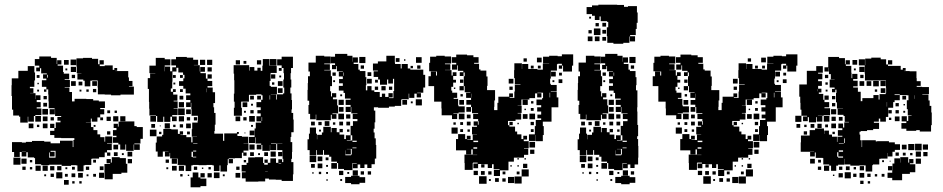

<svg xmlns="http://www.w3.org/2000/svg" viewBox="-20 -766 4007 816"><path d="M64 -99H40V-120H31V-162H73V-160H90V-163H116V-167H168V-164H195V-157H216H235V-168H289V-141H292V-171H296V-179H284H240V-180H211V-222H193V-240H211V-222H217V-246H237V-253H224V-269H240V-273H214V-301H213V-280H191V-302H212V-306H187V-335H186V-364H185V-386H177V-376H167V-386H177V-397H158V-425H177V-432H163V-450H179V-454H155V-476H150V-463H134V-479H147V-487H128V-515H147V-526H197V-520H221V-494H223V-510H241V-492H225V-487H248V-460H251V-453H274V-429H255V-426H277V-396H255V-394H275V-375H286V-335H297V-346H347V-345H376V-339H400V-335H426V-307H406V-302H423V-280H406V-267H418V-255H406V-267H394V-249H370V-262H366V-247H345V-246H367V-226H377V-213H394V-195H406V-183H424V-164H427V-186H457V-156H435V-154H455V-128H435V-118H425V-98H401V-92H372V-91H368V-65H340V-63H335V-38H309V-63H304V-64H282V-61H242V-66H217H189V-64H155V-68H129V-94H155H125V-97H98V-119H92V-101H72V-120H64ZM364 -399H340V-423H334V-428H309V-454H326V-455H306V-484H305V-518H333V-520H371V-516H397V-493H403V-510H421V-492H404V-485H425V-488H459V-469H466V-477H478V-465H470V-464H479H525V-437H528V-422H543V-400H528V-398H549V-364H519H492V-361H452V-364H425V-365H396V-394H395V-424H370V-423H364ZM304 -489H280V-513H304ZM272 -491H252V-511H272ZM98 -245H66V-270H61V-275H36V-300H31V-342V-358H29V-404H30V-433H58V-465H98V-485H126V-458H129V-424H126V-397H107V-391H122V-371H108V-370H131V-345H132V-361H152V-341H136V-332H153V-310H136V-305H156V-277H130V-273H124V-249H100V-270H98ZM303 -460H281V-482H303ZM266 -467H258V-475H266ZM404 -457H414H404ZM299 -434H285V-448H299ZM184 -436V-448H181V-436ZM148 -435H136V-447H148ZM392 -401H372V-421H392ZM302 -401H282V-421H302ZM330 -403H314V-419H330ZM145 -408H139V-414H145ZM389 -374H375V-388H389ZM357 -376H347V-386H357ZM326 -377H318V-385H326ZM146 -377H138V-385H146ZM179 -344H165V-358H179ZM180 -313H164V-329H180ZM184 -279H160V-303H184ZM448 -285H436V-297H448ZM477 -286H467V-296H477ZM154 -249H130V-273H154ZM513 -130H491V-152H483V-159H460V-183H475V-189H460V-213H475V-222H463V-240H481V-228H484V-249H513V-250H491V-272H513V-250H551V-230H561V-226H587V-176H577V-156H551V-153H574V-129H550V-152H548V-125H516V-152H513ZM483 -250H461V-272H483ZM182 -251H162V-271H182ZM451 -252H433V-270H451ZM209 -254H195V-268H209ZM122 -221H102V-241H122ZM182 -221H162V-241H182ZM147 -226H137V-236H147ZM386 -227H378V-235H386ZM211 -192H193V-210H211ZM449 -194H435V-208H449ZM482 -131H462V-151H482ZM212 -101H192V-118H189V-96H216V-125H195V-121H212ZM73 -121H90V-122H73ZM542 -101H522V-121H542ZM480 -103H464V-119H480ZM449 -104H435V-118H449ZM506 -107H498V-115H506ZM459 -4H425V-33H424V-69H448V-72H433V-90H451V-75H455V-98H489V-75V-94H515V-70H521V-32H496V-27H459ZM67 -66H37V-96H67ZM93 -70H71V-92H93ZM541 -72H523V-90H541ZM388 -75H376V-87H388ZM117 -76H107V-86H117ZM153 -40H131V-62H153ZM183 -40H161V-62H183ZM241 -42H223V-60H241ZM211 -42H193V-60H211ZM420 -43H404V-59H420ZM89 -44H75V-58H89ZM359 -44H345V-58H359ZM298 -45H286V-57H298ZM117 -46H107V-56H117ZM266 -47H258V-55H266ZM245 -8H219V-34H245ZM423 -10H401V-32H423ZM332 -11H312V-31H332ZM300 -13H284V-29H300ZM209 -14H195V-28H209ZM268 -15H256V-27H268ZM388 -15H376V-27H388ZM176 -17H168V-25H176ZM356 -17H348V-25H356ZM272 19H252V-1H272ZM327 14H317V4H327ZM297 14H287V4H297Z M1218 -394H1184V-428H1187V-455H1185V-477H1177V-465H1165V-477H1177V-488H1158V-514H1177V-525H1225V-477H1217V-455H1215V-428H1218ZM701 -101H681V-121H696V-122H672H642V-160H646V-186H669V-193H674V-218H708V-216H736V-197H744V-208H758V-194H747V-192H772V-183H793V-161H798V-184H817V-185H795V-217H797V-245H820V-252H821V-274H794V-303H793V-329H791V-311H771V-331H789V-341H771V-361H789V-369H769V-389H759V-401H741V-421H759V-433H764V-448H758V-458H738V-478H730V-462H713V-419H712V-390H706V-376H715V-387H727V-375H716V-364H734V-338H718V-335H735V-307H718V-305H735V-277H712V-271H731V-251H711V-270H704V-248H678V-270H674V-248H648V-273H643V-275H615V-304H614V-333H613V-369V-388H608V-434H618V-454H640V-455H615V-487H642V-520H680V-514H704V-488H680V-483H703V-463H712V-480H728V-488H708V-514H728V-524H774V-521H801V-512H822V-490H804V-489H829V-462H831V-481H851V-461H832V-455H855V-432H862V-450H880V-432H862V-422H882V-400H862V-394H884V-374H894V-328H887V-310H890V-286H896V-236H893V-209H891V-198H928V-169H929V-167H933V-199H987V-205H995V-197H989V-188H1008V-185H1035V-157H1015V-156H1036V-126H1015V-118H1028V-104H1014V-117H1008V-94H979V-93H952V-90H970V-72H952V-90H948V-64H945V-37H917V-63H913V-39H889V-63H883V-65H858V-64H824V-65H799V-63H793V-39H769V-63H763V-65H735V-92H732V-70H710V-92H732V-93H703V-116H701ZM1078 6H1024V-8H1008V-34H1024V-37H1007V-65H1028V-74H1035V-97H1064V-98H1098V-73H1103V-66H1118V-74H1129V-93H1153V-74H1163V-89H1179V-77H1184V-91H1181V-120H1180V-128H1158V-154H1180V-155H1155V-156H1132V-154H1154V-128H1128V-150H1127V-125H1095V-150H1091V-131H1071V-151H1090V-156H1066V-182H1064V-158H1038V-184H1062V-220H1067V-245H1090V-250H1070V-272H1088V-284H1074V-298H1088V-310H1070V-332H1090V-342H1096V-361H1091V-365H1069V-363H1038V-334H1008H1005V-308H1008V-274H974V-308H977V-334H974V-368H976V-396H999H976V-425H975V-453H973V-489H1003H1039V-466H1041V-481H1061V-466H1074V-478H1088V-465H1095V-487H1127V-515H1155V-487H1127V-486H1156V-456H1130V-422H1126V-401H1131V-397H1157V-365H1131V-364H1154V-343H1157V-365H1183V-369H1188V-394H1214V-369H1219V-341H1221V-301H1219V-286H1226V-258H1228V-204H1218V-184H1215V-162H1222V-120H1221V-91H1218V-77H1227V-25H1225V3H1177V-2H1152V-3H1123V-7H1107V5H1078ZM1125 -487H1097V-515H1125ZM882 -490H860V-512H882ZM852 -490H830V-512H852ZM1000 -492H982V-510H1000ZM1090 -492H1072V-510H1090ZM1027 -495H1015V-507H1027ZM679 -463V-482H678V-463ZM880 -462H862V-480H880ZM1150 -432H1132V-450H1150ZM727 -435H715V-447H727ZM757 -435H745V-447H757ZM1175 -437H1167V-445H1175ZM1181 -401H1161V-421H1181ZM1146 -406H1136V-416H1146ZM725 -407H717V-415H725ZM1181 -371H1161V-391H1181ZM858 -374V-390H857V-374ZM757 -375H745V-387H757ZM1128 -343V-361H1126V-343ZM1059 -343H1043V-359H1059ZM1089 -343H1073V-359H1089ZM759 -343H743V-359H759ZM762 -310H740V-332H762ZM1031 -311H1011V-331H1031ZM1055 -317H1047V-325H1055ZM765 -277H737V-305H765ZM791 -281H771V-301H791ZM1058 -284H1044V-298H1058ZM1025 -287H1017V-295H1025ZM1063 -249H1039V-273H1063ZM643 -249H619V-273H643ZM762 -250H740V-272H762ZM1001 -251H981V-271H1001ZM788 -254H774V-268H788ZM1028 -254H1014V-268H1028ZM1094 -252V-268H1092V-252ZM818 -254H804V-268H818ZM702 -220H680V-242H702ZM791 -221H771V-241H791ZM639 -223H623V-239H639ZM758 -224H744V-238H758ZM726 -226H716V-236H726ZM1055 -227H1047V-235H1055ZM663 -229H659V-233H663ZM645 -187H617V-215H645ZM1061 -191H1041V-211H1061ZM787 -195H775V-207H787ZM666 -196H656V-206H666ZM1023 -199H1019V-203H1023ZM1187 -162V-172V-162ZM801 -156H819V-158H801ZM1062 -130H1040V-152H1062ZM801 -122H814V-126H801ZM1152 -100H1130V-122H1152ZM672 -100H650V-122H672ZM799 -99V-97H814V-100H800V-121H794V-99ZM1180 -102H1162V-120H1180ZM1119 -103H1103V-119H1119ZM1059 -103H1043V-119H1059ZM1085 -107H1077V-115H1085ZM1118 -74H1104V-88H1118ZM698 -74H684V-88H698ZM1026 -76H1016V-86H1026ZM1164 -71H1175V-73H1164ZM762 -40H740V-62H762ZM731 -41H711V-61H731ZM818 -44H804V-58H818ZM998 -44H984V-58H998ZM876 -46H866V-56H876ZM695 -47H687V-55H695ZM844 -48H838V-54H844ZM1107 -35H1118V-36H1107ZM913 -9H889V-33H913ZM832 30H790V-12H799V-33H823V-12H832V-30H850V-12H832V-7H857V25H832ZM1001 -11H981V-31H1001ZM880 -12H862V-30H880ZM756 -16H746V-26H756ZM935 -17H927V-25H935ZM784 -18H778V-24H784Z M1324 -107H1296V-128H1287V-174H1293V-198H1297V-224H1323V-198H1327V-174H1328V-193H1348V-203H1354V-227H1386V-204H1389V-222H1411V-204H1423V-218H1437V-204H1423V-194H1443V-175H1450V-191H1470V-171H1454V-169H1477V-191H1470V-231H1496H1480V-251H1499V-260H1479V-282H1499V-284H1473V-311H1471V-290H1449V-312H1470V-320H1449V-342H1470V-347H1446V-371H1440V-381H1420V-401H1437V-412H1421V-430H1437V-441H1420V-461H1437V-463H1412V-485H1409V-472H1391V-490H1404V-497H1386V-525H1404V-537H1456V-529H1478V-504H1479V-522H1501V-500H1483V-494H1503V-470H1509V-464H1533V-438H1537V-404H1535V-382H1571V-375H1594V-354H1603V-368H1617V-354H1631V-370H1649V-352H1633V-349H1652V-379H1655V-406V-431H1633H1650V-411H1630V-428H1625V-406H1595V-428H1587V-439H1568V-463H1586V-466H1565V-496H1586V-505H1622V-529H1658V-500H1659V-494H1683V-475H1687V-494H1713V-475H1724V-470H1749H1779V-448H1787V-394H1779V-372H1753V-370H1769V-352H1751V-368H1741V-350H1719V-368H1717V-344H1688V-343H1685V-316H1658V-313H1633V-308H1587V-310H1569V-296H1575V-246H1572V-219H1568V-203H1572V-178H1577V-150H1579V-92H1573V-68H1559V-52H1541V-67H1529V-52H1511V-67H1500V-51H1480V-71H1496V-73H1478V-43H1442V-48H1417V-73H1412V-79H1388V-100H1379V-108H1357V-128H1353V-108H1327V-128H1324ZM1322 -259H1298V-282H1291V-320H1294V-338H1287V-384H1288V-413H1289V-442H1297V-462H1291V-500H1322V-529H1358V-526H1385V-496H1358V-493H1382V-469H1358V-467H1386V-442H1391V-400H1383V-378H1367H1387V-356H1391V-370H1409V-352H1395V-344H1413V-318H1395H1417V-284H1393V-281H1410V-261H1390V-278H1386V-255H1354H1324V-279H1322ZM1533 -498H1507V-524H1533ZM1772 -499H1748V-523H1772ZM1678 -503H1662V-519H1678ZM1703 -508H1697V-514H1703ZM1527 -474H1513V-488H1527ZM1767 -474H1753V-488H1767ZM1735 -476H1725V-486H1735ZM1558 -443H1542V-459H1558ZM1442 -444V-458H1440V-444ZM1407 -444H1393V-458H1407ZM1560 -411H1540V-431H1560ZM1586 -415H1574V-427H1586ZM1404 -417H1396V-425H1404ZM1559 -382H1541V-400H1559ZM1619 -382H1601V-400H1619ZM1647 -384H1633V-398H1647ZM1587 -384H1573V-398H1587ZM1434 -357H1426V-365H1434ZM1773 -318H1747V-344H1773ZM1441 -320H1419V-342H1441ZM1710 -321H1690V-341H1710ZM1734 -327H1726V-335H1734ZM1440 -291H1420V-311H1440ZM1442 -259H1418V-283H1442ZM1469 -262H1451V-280H1469ZM1380 -231H1360V-251H1380ZM1468 -233H1452V-249H1468ZM1438 -233H1422V-249H1438ZM1318 -233H1302V-249H1318ZM1347 -234H1333V-248H1347ZM1405 -236H1395V-246H1405ZM1465 -206H1455V-216H1465ZM1344 -207H1336V-215H1344ZM1478 -163H1496V-168H1478V-136H1495V-139H1478ZM1471 -110H1449V-127H1448V-106H1472V-109H1475V-133H1454V-132H1471ZM1324 -77H1296V-105H1324ZM1350 -81H1330V-101H1350ZM1376 -85H1364V-97H1376ZM1412 -49H1388V-73H1412ZM1350 -51H1330V-71H1350ZM1318 -53H1302V-69H1318ZM1374 -57H1366V-65H1374ZM1501 -20H1479V-42H1501ZM1439 -22H1421V-40H1439ZM1527 -24H1513V-38H1527ZM1557 -24H1543V-38H1557ZM1345 -26H1335V-36H1345ZM1374 -27H1366V-35H1374ZM1464 -27H1456V-35H1464ZM1313 -28H1307V-34H1313ZM1508 17H1472V12H1447V-14H1472V-19H1508ZM1532 11H1508V-13H1532ZM1434 3H1426V-5H1434ZM1373 2H1367V-4H1373Z M1989 -44H1955V-73H1954V-109H1989V-131H1983V-110H1961V-127H1918V-175H1927V-196H1957V-175H1964V-189H1980V-173H1966V-171H1989V-194H2007V-195H1986V-227H2007V-232H1993V-250H2011V-236H2014V-251H2012V-260H1991V-282H2012V-285H1986V-311H1982V-350H1961V-372H1979V-374H1955V-400H1951V-382H1933V-400H1951V-442H1955V-458H1950V-443H1934V-459H1949V-465H1926V-488H1923V-470H1901V-492H1919V-499H1900V-523H1919V-534H1965V-531H1992V-523H2014V-499H1995V-495H2016V-471H2022V-466H2047V-441H2052V-401H2050V-383H2084V-339H2081V-312H2080V-298H2094V-329H2098V-355H2144V-369H2160V-353H2146V-350H2166V-377H2168V-405H2192V-407H2168V-434H2165V-468H2166V-497H2198V-473H2199V-494H2225V-473H2264V-470H2283H2287V-496H2314V-497H2288V-525H2314V-529H2350V-527H2368V-535H2416V-487H2411V-462H2373V-487H2369V-474H2355V-488H2368V-495H2350V-493H2347V-466H2321V-432H2318V-410H2321V-405H2346V-377H2321V-375H2346V-352H2353V-310H2324V-279V-249H2287V-230H2291V-192H2287V-166H2257V-192H2256V-167H2228V-195H2253V-230H2257V-256H2280V-263H2264V-279H2280V-292H2263V-310H2280V-319H2260V-343H2284V-323V-349H2288V-372H2264V-370H2281V-352H2263V-369H2254V-349H2230V-369V-343H2196V-317H2180V-316H2197V-286H2180V-284H2195V-258H2171V-252H2141H2139V-234H2145V-248H2159V-234H2145V-228H2169V-207H2178V-195H2196V-175H2204V-189H2220V-173H2206V-166H2227V-136H2207V-134H2225V-108H2207V-96H2164V-79H2141V-72V-42H2105V-18H2079V-44H2103V-47H2078V-68H2071V-52H2053V-68H2039V-54H2025V-68H2039V-69H2012V-51H1992V-71H2010V-75H1990V-73H1989ZM1923 -260H1901V-276H1857V-305H1856V-334H1825V-364V-400H1801V-442H1811V-462H1833V-445H1837V-462H1833V-463H1804V-499H1808V-525H1834V-529H1870V-526H1897V-496H1871V-493H1894V-469H1871V-468H1899V-445H1904V-459H1920V-443H1906V-397H1898V-381H1902V-372H1923V-350H1908V-346H1927V-318H1929V-284H1907V-282H1923ZM2282 -501H2262V-521H2282ZM2219 -504H2205V-518H2219ZM2317 -470V-493V-470ZM2248 -475H2236V-487H2248ZM2278 -475H2266V-487H2278ZM2342 -441H2322V-461H2342ZM2368 -445H2356V-457H2368ZM2162 -411H2142V-431H2162ZM2370 -413H2354V-429H2370ZM1949 -414H1935V-428H1949ZM1918 -415H1906V-427H1918ZM2336 -417H2328V-425H2336ZM2159 -384H2145V-398H2159ZM1915 -388H1909V-394H1915ZM2318 -352V-372H2316V-352ZM1984 -351V-368H1983V-351ZM1947 -356H1937V-366H1947ZM2223 -320H2201V-342H2223ZM1952 -321H1932V-341H1952ZM1982 -321H1962V-341H1982ZM2247 -326H2237V-336H2247ZM1955 -288H1929V-314H1955ZM1982 -291H1962V-311H1982ZM2248 -295H2236V-307H2248ZM2215 -298H2209V-304H2215ZM1954 -259H1930V-283H1954ZM2254 -259H2230V-283H2254ZM2222 -261H2202V-281H2222ZM1980 -263H1964V-279H1980ZM1980 -233H1964V-249H1980ZM2249 -234H2235V-248H2249ZM1948 -235H1936V-247H1948ZM1917 -236H1907V-246H1917ZM2185 -238H2179V-244H2185ZM1925 -198H1899V-224H1925ZM1948 -205H1936V-217H1948ZM2248 -205H2236V-217H2248ZM1977 -206H1967V-216H1977ZM1992 -162H2012V-168H1992ZM2254 -139H2230V-163H2254ZM1992 -134H2008V-140H1992ZM2251 -112H2233V-130H2251ZM1990 -107H2008V-108H1990ZM2185 -88H2179V-94H2185ZM2215 -88H2209V-94H2215ZM2221 -52H2203V-70H2221ZM2185 -58H2179V-64H2185ZM2155 -58H2149V-64H2155ZM2227 -16H2197V-46H2227ZM2011 -22H1993V-40H2011ZM2040 -23H2024V-39H2040ZM2069 -24H2055V-38H2069ZM2188 -25H2176V-37H2188ZM2128 -25H2116V-37H2128ZM2048 15H2016V-17H2048ZM2197 14H2167V-16H2197ZM2165 12H2139V-14H2165ZM2100 7H2084V-9H2100ZM2129 6H2115V-8H2129ZM2066 3H2058V-5H2066Z M2629 -580H2587V-584H2561V-612H2559V-650H2565V-673H2560V-676H2533V-696H2528V-681H2508V-699H2496V-706H2473V-736H2496V-743H2523V-746H2573H2603V-745H2632V-737H2649V-740H2687V-713H2690V-669H2686V-643H2682V-617H2658V-612H2679V-590H2657V-611H2655V-584H2629ZM2492 -687H2484V-695H2492ZM2556 -653H2540V-669H2556ZM2525 -654H2511V-668H2525ZM2532 -617H2504V-645H2532ZM2556 -623H2540V-639H2556ZM2495 -624H2481V-638H2495ZM2528 -591H2508V-611H2528ZM2498 -591H2478V-611H2498ZM2556 -593H2540V-609H2556ZM2472 -107H2444V-128H2435V-174H2441V-198H2445V-224H2471V-198H2475V-174H2476V-193H2496V-203H2502V-227H2534V-204H2537V-222H2559V-204H2571V-218H2585V-204H2571V-194H2591V-175H2598V-191H2618V-171H2602V-169H2625V-191H2618V-231H2644H2628V-251H2647V-260H2627V-282H2647V-284H2621V-311H2619V-290H2597V-312H2618V-320H2597V-342H2618V-347H2594V-371H2588V-381H2568V-401H2585V-412H2569V-430H2585V-441H2568V-461H2585V-463H2560V-485H2557V-472H2539V-490H2552V-497H2534V-525H2552V-537H2604V-529H2626V-504H2627V-522H2649V-500H2631V-494H2651V-470H2657V-464H2681V-438H2685V-404H2683V-382H2689V-352V-310H2688V-292H2689V-250V-235H2692V-187H2688V-175H2692V-146H2693V-96H2692V-67H2677V-52H2659V-67H2648V-51H2628V-71H2644V-73H2626V-43H2590V-48H2565V-73H2560V-79H2536V-100H2527V-108H2505V-128H2501V-108H2475V-128H2472ZM2470 -259H2446V-282H2439V-320H2442V-338H2435V-384H2436V-413H2437V-442H2445V-462H2439V-500H2470V-529H2506V-526H2533V-496H2506V-493H2530V-469H2506V-467H2534V-442H2539V-400H2531V-378H2515H2535V-356H2539V-370H2557V-352H2543V-344H2561V-318H2543H2565V-284H2541V-281H2558V-261H2538V-278H2534V-255H2502H2472V-279H2470ZM2681 -498H2655V-524H2681ZM2675 -474H2661V-488H2675ZM2590 -444V-458H2588V-444ZM2555 -444H2541V-458H2555ZM2552 -417H2544V-425H2552ZM2582 -357H2574V-365H2582ZM2589 -320H2567V-342H2589ZM2588 -291H2568V-311H2588ZM2590 -259H2566V-283H2590ZM2617 -262H2599V-280H2617ZM2528 -231H2508V-251H2528ZM2616 -233H2600V-249H2616ZM2586 -233H2570V-249H2586ZM2466 -233H2450V-249H2466ZM2495 -234H2481V-248H2495ZM2553 -236H2543V-246H2553ZM2613 -206H2603V-216H2613ZM2492 -207H2484V-215H2492ZM2626 -163H2644V-168H2626V-136H2643V-139H2626ZM2619 -110H2597V-127H2596V-106H2620V-109H2623V-133H2602V-132H2619ZM2472 -77H2444V-105H2472ZM2498 -81H2478V-101H2498ZM2524 -85H2512V-97H2524ZM2560 -49H2536V-73H2560ZM2498 -51H2478V-71H2498ZM2466 -53H2450V-69H2466ZM2522 -57H2514V-65H2522ZM2649 -20H2627V-42H2649ZM2587 -22H2569V-40H2587ZM2675 -24H2661V-38H2675ZM2493 -26H2483V-36H2493ZM2522 -27H2514V-35H2522ZM2612 -27H2604V-35H2612ZM2461 -28H2455V-34H2461ZM2656 17H2620V12H2595V-14H2620V-19H2656ZM2680 11H2656V-13H2680ZM2582 3H2574V-5H2582ZM2521 2H2515V-4H2521Z M2942 -44H2908V-73H2907V-109H2942V-131H2936V-110H2914V-127H2871V-175H2880V-196H2910V-175H2917V-189H2933V-173H2919V-171H2942V-194H2960V-195H2939V-227H2960V-232H2946V-250H2964V-236H2967V-251H2965V-260H2944V-282H2965V-285H2939V-311H2935V-350H2914V-372H2932V-374H2908V-400H2904V-382H2886V-400H2904V-442H2908V-458H2903V-443H2887V-459H2902V-465H2879V-488H2876V-470H2854V-492H2872V-499H2853V-523H2872V-534H2918V-531H2945V-523H2967V-499H2948V-495H2969V-471H2975V-466H3000V-441H3005V-401H3003V-383H3037V-339H3034V-312H3033V-298H3047V-329H3051V-355H3097V-369H3113V-353H3099V-350H3119V-377H3121V-405H3145V-407H3121V-434H3118V-468H3119V-497H3151V-473H3152V-494H3178V-473H3217V-470H3236H3240V-496H3267V-497H3241V-525H3267V-529H3303V-527H3321V-535H3369V-487H3364V-462H3326V-487H3322V-474H3308V-488H3321V-495H3303V-493H3300V-466H3274V-432H3271V-410H3274V-405H3299V-377H3274V-375H3299V-352H3306V-310H3277V-279V-249H3240V-230H3244V-192H3240V-166H3210V-192H3209V-167H3181V-195H3206V-230H3210V-256H3233V-263H3217V-279H3233V-292H3216V-310H3233V-319H3213V-343H3237V-323V-349H3241V-372H3217V-370H3234V-352H3216V-369H3207V-349H3183V-369V-343H3149V-317H3133V-316H3150V-286H3133V-284H3148V-258H3124V-252H3094H3092V-234H3098V-248H3112V-234H3098V-228H3122V-207H3131V-195H3149V-175H3157V-189H3173V-173H3159V-166H3180V-136H3160V-134H3178V-108H3160V-96H3117V-79H3094V-72V-42H3058V-18H3032V-44H3056V-47H3031V-68H3024V-52H3006V-68H2992V-54H2978V-68H2992V-69H2965V-51H2945V-71H2963V-75H2943V-73H2942ZM2876 -260H2854V-276H2810V-305H2809V-334H2778V-364V-400H2754V-442H2764V-462H2786V-445H2790V-462H2786V-463H2757V-499H2761V-525H2787V-529H2823V-526H2850V-496H2824V-493H2847V-469H2824V-468H2852V-445H2857V-459H2873V-443H2859V-397H2851V-381H2855V-372H2876V-350H2861V-346H2880V-318H2882V-284H2860V-282H2876ZM3235 -501H3215V-521H3235ZM3172 -504H3158V-518H3172ZM3270 -470V-493V-470ZM3201 -475H3189V-487H3201ZM3231 -475H3219V-487H3231ZM3295 -441H3275V-461H3295ZM3321 -445H3309V-457H3321ZM3115 -411H3095V-431H3115ZM3323 -413H3307V-429H3323ZM2902 -414H2888V-428H2902ZM2871 -415H2859V-427H2871ZM3289 -417H3281V-425H3289ZM3112 -384H3098V-398H3112ZM2868 -388H2862V-394H2868ZM3271 -352V-372H3269V-352ZM2937 -351V-368H2936V-351ZM2900 -356H2890V-366H2900ZM3176 -320H3154V-342H3176ZM2905 -321H2885V-341H2905ZM2935 -321H2915V-341H2935ZM3200 -326H3190V-336H3200ZM2908 -288H2882V-314H2908ZM2935 -291H2915V-311H2935ZM3201 -295H3189V-307H3201ZM3168 -298H3162V-304H3168ZM2907 -259H2883V-283H2907ZM3207 -259H3183V-283H3207ZM3175 -261H3155V-281H3175ZM2933 -263H2917V-279H2933ZM2933 -233H2917V-249H2933ZM3202 -234H3188V-248H3202ZM2901 -235H2889V-247H2901ZM2870 -236H2860V-246H2870ZM3138 -238H3132V-244H3138ZM2878 -198H2852V-224H2878ZM2901 -205H2889V-217H2901ZM3201 -205H3189V-217H3201ZM2930 -206H2920V-216H2930ZM2945 -162H2965V-168H2945ZM3207 -139H3183V-163H3207ZM2945 -134H2961V-140H2945ZM3204 -112H3186V-130H3204ZM2943 -107H2961V-108H2943ZM3138 -88H3132V-94H3138ZM3168 -88H3162V-94H3168ZM3174 -52H3156V-70H3174ZM3138 -58H3132V-64H3138ZM3108 -58H3102V-64H3108ZM3180 -16H3150V-46H3180ZM2964 -22H2946V-40H2964ZM2993 -23H2977V-39H2993ZM3022 -24H3008V-38H3022ZM3141 -25H3129V-37H3141ZM3081 -25H3069V-37H3081ZM3001 15H2969V-17H3001ZM3150 14H3120V-16H3150ZM3118 12H3092V-14H3118ZM3053 7H3037V-9H3053ZM3082 6H3068V-8H3082ZM3019 3H3011V-5H3019Z M3443 -101H3423V-121H3440V-122H3423V-121H3383V-161H3384V-190H3421V-213H3444V-220H3482V-197H3483V-211H3503V-194H3516V-185H3537V-163H3539V-185H3560V-189H3541V-213H3560V-221H3543V-241H3563V-224H3568V-246H3588V-248H3570V-273H3565V-278H3540V-304H3563V-305H3537V-331H3533V-371H3535V-385H3530V-374H3516V-388H3527V-394H3506V-428H3527V-429H3511V-451H3503V-478H3502V-462H3484V-480H3500V-524H3546V-519H3571V-493H3574V-510H3592V-492H3575V-486H3598V-457H3599V-434H3602V-452H3624V-430H3606V-423H3625V-399H3606V-394H3626V-376H3638V-336H3645V-349H3692V-362H3714V-343H3718V-366H3744V-370H3746V-393H3745V-424H3716V-425H3690V-424H3656V-453H3655V-488H3630V-514H3656V-489H3657V-517H3683V-521H3723V-514H3746V-492H3754V-510H3772V-492H3754V-486H3778H3808V-470H3817V-477H3829V-465H3822V-464H3846V-463H3875V-434H3876V-421H3893V-401H3876V-397H3899V-396H3928V-366H3900V-364H3926V-339H3931V-316H3938V-288H3940V-234H3937V-207H3889V-213H3874V-210H3832V-219H3811V-243H3832V-250H3812V-272H3834V-252H3840V-274H3854V-276H3838V-302H3834V-340H3841V-361H3833V-362H3804V-340H3782V-332H3776V-308H3755V-269H3745V-249H3721V-262H3715V-249H3694V-244H3716V-218H3691V-213H3665V-209H3638V-206H3633V-194H3636V-170H3642V-141H3644V-170H3702V-165H3708V-166H3758V-161H3783V-153H3805V-129H3783V-121H3758H3773V-101H3753V-116H3752V-92H3723V-91H3717V-67H3690V-64H3687V-37H3659V-63H3632V-62H3594V-67H3569V-91H3568V-66H3542V-62H3504V-67H3479V-94H3476V-95H3447V-118H3443ZM3623 -491H3603V-511H3623ZM3413 -251H3393V-271H3410V-274H3386V-300H3382V-329H3381V-355H3377V-407H3409V-417V-465H3449V-485H3477V-457H3457V-453H3475V-429H3457V-421H3473V-401H3457V-389H3471V-373H3460V-367H3479V-342H3484V-332H3504V-310H3484V-306H3508V-276H3480V-274H3456V-273H3475V-249H3451V-268H3448V-246H3418V-268H3413ZM3654 -460H3632V-482H3654ZM3617 -467H3609V-475H3617ZM3650 -434H3636V-448H3650ZM3500 -434H3486V-448H3500ZM3715 -399H3691V-423H3715ZM3744 -400H3722V-422H3744ZM3683 -401H3663V-421H3683ZM3653 -401H3633V-421H3653ZM3498 -406H3488V-416H3498ZM3743 -371H3723V-391H3743ZM3455 -378V-387H3454V-378ZM3708 -376H3698V-386H3708ZM3497 -377H3489V-385H3497ZM3782 -362H3804V-365H3782ZM3866 -346V-361H3865V-346ZM3502 -342H3484V-360H3502ZM3831 -343H3815V-359H3831ZM3530 -344H3516V-358H3530ZM3750 -313V-332H3749V-313ZM3800 -314H3786V-328H3800ZM3530 -314H3516V-328H3530ZM3826 -318H3820V-324H3826ZM3534 -280H3512V-302H3534ZM3800 -284H3786V-298H3800ZM3770 -284H3756V-298H3770ZM3827 -287H3819V-295H3827ZM3386 -248H3360V-274H3386ZM3505 -249H3481V-273H3505ZM3803 -251H3783V-271H3803ZM3532 -252H3514V-270H3532ZM3561 -253H3545V-269H3561ZM3768 -256H3758V-266H3768ZM3533 -221H3513V-241H3533ZM3472 -222H3454V-240H3472ZM3381 -223H3365V-239H3381ZM3441 -223H3425V-239H3441ZM3499 -225H3487V-237H3499ZM3408 -226H3398V-236H3408ZM3410 -194H3396V-208H3410ZM3528 -196H3518V-206H3528ZM3570 -158V-178H3567V-158ZM3545 -155H3566V-157H3545ZM3897 -127H3869V-155H3897ZM3866 -128H3840V-154H3866ZM3924 -130H3902V-152H3924ZM3833 -131H3813V-151H3833ZM3563 -101H3543V-119H3538V-100H3542V-96H3563V-127H3545V-121H3563ZM3894 -100H3872V-122H3894ZM3922 -102H3904V-120H3922ZM3800 -104H3786V-118H3800ZM3829 -105H3817V-117H3829ZM3858 -106H3848V-116H3858ZM3814 0H3772V-10H3752V-32H3772V-42H3754V-60H3772V-42H3773V-71H3781V-93H3805V-75H3806V-98H3840V-75H3844V-90H3862V-72H3847V-68H3870V-34H3847V-27H3814ZM3894 -70H3872V-92H3894ZM3443 -71H3423V-91H3443ZM3469 -75H3457V-87H3469ZM3737 -77H3729V-85H3737ZM3765 -79H3761V-83H3765ZM3534 -40H3512V-62H3534ZM3504 -40H3482V-62H3504ZM3652 -42H3634V-60H3652ZM3591 -43H3575V-59H3591ZM3470 -44H3456V-58H3470ZM3560 -44H3546V-58H3560ZM3618 -46H3608V-56H3618ZM3596 -8H3570V-34H3596ZM3653 -11H3633V-31H3653ZM3562 -12H3544V-30H3562ZM3620 -14H3606V-28H3620ZM3680 -14H3666V-28H3680ZM3739 -15H3727V-27H3739ZM3708 -16H3698V-26H3708ZM3526 -18H3520V-24H3526ZM3650 16H3636V2H3650ZM3678 14H3668V4H3678Z"/></svg>

Font: Rubik Storm
Style: Regular
Weight: 400
Designer: Hubert and Fischer, NaN
Foundry: Hubert and Fischer, NaN
Version: Version 2.201